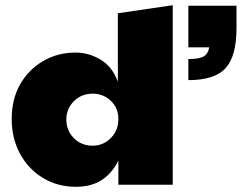

<svg xmlns="http://www.w3.org/2000/svg" viewBox="-20 -710 929 738"><path d="M271 8Q202 8 146 -25.5Q90 -59 57.5 -118Q25 -177 25 -253Q25 -329 57.5 -386Q90 -443 146 -475.5Q202 -508 271 -508Q320 -508 365.5 -481.5Q411 -455 433 -396V-659L644 -690V0H435V-93Q411 -44 371 -18Q331 8 271 8ZM336 -150Q377 -150 406 -179.5Q435 -209 435 -252Q435 -295 406 -322.5Q377 -350 336 -350Q293 -350 264 -321Q235 -292 235 -250Q235 -208 264 -179Q293 -150 336 -150ZM704 -402V-483Q748 -483 764.5 -494Q781 -505 784 -528H704V-688H889V-601Q889 -495 847.5 -448.5Q806 -402 704 -402Z"/></svg>

Font: Paytone One
Style: Regular
Weight: 400
Designer: Vernon Adams
Foundry: Vernon Adams
Version: Version 1.002; ttfautohint (v1.8.4.7-5d5b);gftools[0.9.23]